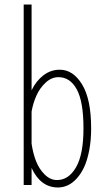

<svg xmlns="http://www.w3.org/2000/svg" viewBox="-20 -820 490 851"><path d="M85 0V-800H120V-420Q140.5 -462 172.8 -486.5Q205 -511 245 -511Q304 -511 344 -445.5Q384 -380 384 -251Q384 -198 375.5 -153.8Q367 -109.5 353 -79.5Q339 -49.5 320 -28.8Q301 -8 280 1.5Q259 11 237 11Q160 11 120 -75.5V0ZM239 -478Q208.5 -478 182.5 -454Q156.5 -430 141.5 -396.5Q126.5 -363 120 -325.5V-183.5Q126 -141.5 139.5 -106.5Q153 -71.5 177.8 -46.8Q202.5 -22 233 -22Q284.5 -22 317.2 -79Q350 -136 350 -251Q350 -369 320.5 -423.5Q291 -478 239 -478Z"/></svg>

Font: League Mono Condensed Thin
Style: Regular
Weight: 100
Width: 1
Designer: Tyler Finck
Foundry: The League of Moveable Type / Tyler Finck
Version: Version 2.210